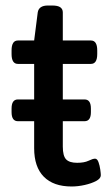

<svg xmlns="http://www.w3.org/2000/svg" viewBox="-20 -670 406 697"><path d="M45 -230Q22 -230 22 -263V-276Q22 -309 45 -309H104V-438H45Q22 -438 22 -474V-487Q22 -523 45 -523H104L117 -625Q121 -650 154 -650H169Q190 -650 199 -643.5Q208 -637 208 -625V-523H310Q333 -523 333 -487V-474Q333 -438 310 -438H208V-309H287Q310 -309 310 -276V-263Q310 -230 287 -230H208V-138Q208 -104 220 -91.5Q232 -79 260 -79Q286 -79 301.5 -86.5Q317 -94 325 -94Q333 -94 337.5 -81.5Q342 -69 344 -54.5Q346 -40 346 -34Q346 -22 329 -13Q312 -4 287.5 1.5Q263 7 240 7Q174 7 139 -28.5Q104 -64 104 -132V-230Z"/></svg>

Font: Asap Semi Expanded Medium
Style: Regular
Weight: 500
Width: 6
Designer: Pablo Cosgaya
Foundry: Omnibus-Type
Version: Version 3.001; ttfautohint (v1.8.4.7-5d5b)